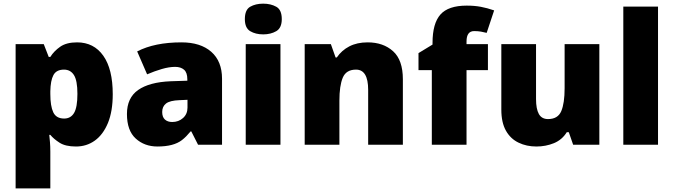

<svg xmlns="http://www.w3.org/2000/svg" viewBox="-20 -796 3705 1056"><path d="M403.8 -563Q496.1 -563 548.1 -489.5Q600.1 -416 600.1 -277.8Q600.1 -184.1 573.7 -119.6Q546.9 -55.2 501.5 -22.7Q456.1 9.8 397.9 9.8Q339.8 9.8 307.4 -11.2Q274.9 -32.2 256.8 -54.2H251Q252.9 -35.2 254.9 -13.2Q256.8 8.8 256.8 38.1V240.2H65.9V-553.2H220.7L248 -482.9H256.8Q276.9 -515.1 311.3 -539.1Q345.7 -563 403.8 -563ZM332 -413.1Q290 -413.1 273.9 -383.1Q257.8 -353 256.8 -293.9V-278.8Q256.8 -212.9 272.9 -178.5Q289.1 -144 333 -144Q369.1 -144 387.5 -175Q405.8 -206.1 405.8 -279.8Q405.8 -353 386.7 -383.1Q367.7 -413.1 332 -413.1Z M978 -563Q1083 -563 1142.1 -511Q1201.2 -459 1201.2 -362.8V0H1069.3L1032.2 -73.2H1028.3Q1016.1 -58.6 1004.4 -46.6Q992.7 -34.7 980.5 -25.4Q935.1 9.8 846.2 9.8Q774.4 9.8 726.3 -34.2Q678.2 -78.1 678.2 -168.9Q678.2 -257.8 739.7 -301Q801.3 -344.2 918.5 -349.1L1010.3 -352.1V-359.9Q1010.3 -397 992.2 -412.6Q974.1 -428.2 943.4 -428.2Q910.2 -428.2 870.1 -416.5Q830.1 -404.8 789.1 -387.2L734.4 -513.2Q830.6 -563 978 -563ZM1011.2 -204.1V-247.1L967.3 -245.1Q914.1 -243.2 893.1 -226.6Q872.1 -210 872.1 -180.2Q872.1 -151.9 887.2 -138.4Q902.3 -125 927.2 -125Q962.4 -125 986.8 -147Q1011.2 -168.9 1011.2 -204.1Z M1427.7 -775.9Q1468.8 -775.9 1499.3 -759Q1529.8 -742.2 1529.8 -690.9Q1529.8 -642.1 1499.3 -624.5Q1468.8 -606.9 1427.7 -606.9Q1385.7 -606.9 1356.2 -624.5Q1326.7 -642.1 1326.7 -690.9Q1326.7 -742.2 1356.2 -759Q1385.7 -775.9 1427.7 -775.9ZM1331.5 0V-553.2H1522.5V0Z M2002 -563Q2087.9 -563 2141.8 -514.4Q2195.8 -465.8 2195.8 -359.9V0H2004.9V-301.8Q2004.9 -413.1 1938 -413.1Q1883.8 -413.1 1865.2 -368.7Q1846.7 -324.2 1846.7 -242.2V0H1655.8V-553.2H1799.8L1825.7 -480H1832.5Q1858.9 -519 1901.4 -541Q1943.8 -563 2002 -563Z M2545.9 -553.2H2663.6V-410.2H2545.9V0H2355V-410.2H2281.7V-503.9L2358.9 -550.8V-560.1Q2358.9 -667 2402.3 -716.1Q2445.8 -765.1 2546.9 -765.1Q2589.8 -765.1 2624.8 -758.5Q2659.7 -752 2697.8 -738.8L2656.7 -615.2Q2642.6 -619.1 2625.2 -622.1Q2607.9 -625 2587.9 -625Q2545.9 -625 2545.9 -567.9Z M3085.4 -311V-553.2H3276.4V0H3132.3L3108.4 -68.8H3097.2Q3071.3 -26.9 3026.4 -8.5Q2981.4 9.8 2930.2 9.8Q2876 9.8 2832.5 -11.2Q2788.1 -32.2 2762.7 -77.1Q2737.3 -122.1 2737.3 -192.9V-553.2H2928.2V-251Q2928.2 -196.8 2943.8 -168.9Q2959.5 -141.1 2994.1 -141.1Q3048.3 -141.1 3066.9 -184.6Q3085.4 -228 3085.4 -311Z M3408.2 -759.8H3599.1V0H3408.2Z"/></svg>

Font: Nokora Black
Style: Regular
Weight: 900
Designer: Danh Hong
Version: Version 8.000; ttfautohint (v1.8.3)